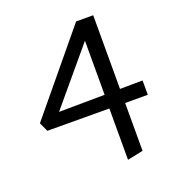

<svg xmlns="http://www.w3.org/2000/svg" viewBox="-114 -506 710 781"><g transform="rotate(-20 241.0 -115.5)"><path d="M474 -98V-36H376V171L308 185V-37L40 -38L22 -77L302 -416H376V-97ZM111 -94 309 -96V-330Z"/></g></svg>

Font: EauTestText Medium
Style: Regular
Weight: 500
Designer: Christian Thalmann (Catharsis Fonts)
Version: Version 0.001;PS 000.001;hotconv 1.0.88;makeotf.lib2.5.64775